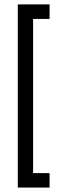

<svg xmlns="http://www.w3.org/2000/svg" viewBox="-20 -760 293 864"><path d="M60.1 -740.2H203.1V-674.8H128.9V19H203.1V84H60.1Z"/></svg>

Font: D-DIN Condensed
Style: Regular
Weight: 400
Width: 3
Designer: Charles Nix
Foundry: Datto Inc.
Version: Version 1.00